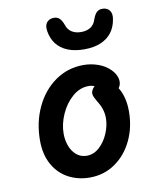

<svg xmlns="http://www.w3.org/2000/svg" viewBox="-91 -890 801 972"><g transform="rotate(-10 310.0 -403.5)"><path d="M75.4 -215.8Q75.4 -309.6 111.9 -387.1Q148.4 -464.6 212.9 -509.7Q277.3 -554.8 357.8 -554.8Q396.9 -554.8 433.4 -541.8Q469.8 -528.8 494.5 -503.8Q509.2 -488.9 517.1 -472.2Q524.9 -455.4 524.3 -439.1Q523.8 -422.8 514.3 -409.3Q504.5 -395.4 492.6 -393.7Q480.7 -391.9 468.6 -397.5Q456.5 -403 437.9 -415.2Q436.4 -416.5 434.7 -417.4L428.6 -421.4Q411.2 -432.6 396.1 -439Q381 -445.5 365.6 -445.5Q320.4 -445.5 282.3 -412.7Q244.2 -379.8 221.7 -329.4Q199.2 -278.9 199.2 -229.5Q199.2 -195.8 210.4 -166Q221.6 -136.2 243.5 -117.8Q265.3 -99.4 296.5 -99.4Q331.7 -99.4 360.8 -125.8Q389.9 -152.2 406.8 -192.2Q423.8 -232.3 423.8 -270.9Q423.8 -294.6 416.8 -316.5Q409.8 -338.5 396.2 -359.2Q381.5 -383.6 378.2 -396.5Q374.8 -409.3 382.5 -423.6Q392.3 -441.9 413.5 -448Q434.7 -454.2 456.9 -449.6Q479.2 -445 490.1 -434.7Q506.5 -420.9 518.7 -399.2Q530.8 -377.6 537.7 -348.4Q544.6 -319.2 544.6 -284.2Q544.6 -203.2 512.5 -135.5Q480.3 -67.8 422.8 -27.9Q365.3 11.9 292.7 11.9Q231.8 11.9 182.4 -14.5Q133 -40.9 104.2 -92.5Q75.4 -144.1 75.4 -215.8ZM207.7 -755Q203 -782.4 214.2 -798.4Q225.5 -814.3 247.8 -816Q268.8 -817.2 280.6 -805.9Q292.4 -794.6 301.4 -769.9Q308.8 -746.4 328.2 -733.8Q347.8 -721.2 376.9 -721.2Q406.2 -721.2 425.7 -734.3Q445.2 -747.4 452.5 -772.4L452.9 -773.8Q458.9 -789.8 465.5 -799.7Q472.2 -809.6 482 -814.5Q491.9 -819.3 506 -818.5Q528.2 -816.8 539.5 -801Q550.7 -785.1 546 -758Q539.9 -718.3 518.7 -690.1Q497.4 -661.9 461.7 -647.1Q425.9 -632.2 376.9 -632.2Q327.6 -632.2 291.8 -646.9Q256 -661.6 234.9 -689.1Q213.8 -716.7 207.7 -755Z"/></g></svg>

Font: Monaspace Radon Var
Style: Regular
Weight: 400
Designer: Riley Cran and the Lettermatic Team
Version: Version 1.000 (Monaspace Radon Var)